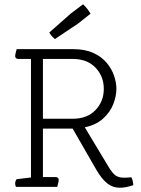

<svg xmlns="http://www.w3.org/2000/svg" viewBox="-20 -875 660 899"><path d="M430 -82 320 -273H181V-46H239Q255 -46 255 -32Q255 -25 250 -8L248 0H55Q51 -6 51 -16Q51 -27 58 -36L125 -44V-599H67Q51 -599 51 -613Q51 -620 56 -637L58 -645H321Q377 -645 416 -627.5Q455 -610 479 -581.5Q503 -553 514 -520.5Q525 -488 525 -459Q525 -425 510.5 -387.5Q496 -350 463 -320Q430 -290 377 -279L487 -96Q506 -64 521 -53.5Q536 -43 561 -43Q569 -43 578.5 -43.5Q588 -44 595 -45Q603 -31 604 -8Q570 4 540 4Q508 4 482 -16.5Q456 -37 430 -82ZM181 -319H321Q388 -319 427 -359.5Q466 -400 466 -459Q466 -518 427 -558.5Q388 -599 321 -599H181ZM404 -811 346 -765 237 -692Q218 -708 211 -723L312 -812L369 -855Q382 -842 389 -833Q396 -824 404 -811Z"/></svg>

Font: Scope One
Style: Regular
Weight: 400
Designer: Dalton Maag Ltd
Foundry: Dalton Maag Ltd
Version: Version 1.001; ttfautohint (v1.4.1) -l 11 -r 50 -G 50 -x 14 